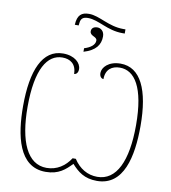

<svg xmlns="http://www.w3.org/2000/svg" viewBox="-104 -1080 1049 1178"><g transform="rotate(10 421.0 -490.5)"><path d="M280 -910H304L306 -927C309 -954 323 -965 353 -965C421 -965 480 -910 577 -910H591V-936H577C484 -936 421 -991 355 -991C309 -991 283 -972 280 -910ZM361 -778V-756C435 -778 463 -817 463 -869C463 -903 440 -918 420 -918C396 -918 383 -906 383 -888C383 -857 427 -863 427 -837C427 -811 401 -790 361 -778ZM259 10C342 10 381 -28 420 -68C459 -25 500 10 579 10C746 10 785 -177 785 -368C785 -592 724 -724 599 -724C524 -724 486 -681 486 -646C486 -620 502 -612 511 -612C511 -674 550 -699 599 -699C690 -699 757 -605 757 -368C757 -144 696 -15 577 -15C517 -15 465 -45 429 -101H409C376 -50 326 -15 261 -15C141 -15 82 -149 82 -364C82 -600 147 -699 241 -699C289 -699 328 -674 328 -612C337 -612 353 -619 353 -646C353 -684 313 -724 241 -724C112 -724 54 -586 54 -364C54 -183 91 10 259 10Z"/></g></svg>

Font: Noto Serif SemiCondensed Thin
Style: Regular
Weight: 100
Width: 4
Designer: Monotype Design Team
Foundry: Monotype Imaging Inc.
Version: Version 2.015